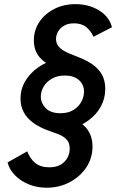

<svg xmlns="http://www.w3.org/2000/svg" viewBox="-20 -750 574 905"><path d="M200.2 134.8Q153.3 134.8 114.3 118.4Q75.2 102.1 49.6 75.2Q23.9 48.3 15.6 15.6L108.4 -36.6Q120.6 -3.4 145.5 17.6Q170.4 38.6 211.9 38.6Q245.1 38.6 266.4 25.9Q287.6 13.2 298.1 -6.8Q308.6 -26.9 308.6 -48.8Q308.6 -78.1 292.7 -93.8Q276.9 -109.4 253.4 -117.9Q230 -126.5 206.1 -135.3Q165 -150.4 136.2 -171.4Q107.4 -192.4 92 -220.7Q76.7 -249 76.7 -284.7Q76.7 -329.6 98.6 -366.9Q120.6 -404.3 158.2 -431.2Q195.8 -458 242.7 -470.2L236.8 -434.1Q192.9 -449.7 166.3 -480.7Q139.6 -511.7 139.6 -559.6Q139.6 -607.9 165.5 -646.5Q191.4 -685.1 235.8 -707.8Q280.3 -730.5 335.9 -730.5Q398.9 -730.5 447 -700.9Q495.1 -671.4 507.8 -621.6L420.4 -576.7Q409.7 -603 387.2 -621.6Q364.7 -640.1 329.1 -640.1Q301.3 -640.1 282.2 -629.2Q263.2 -618.2 253.7 -601.3Q244.1 -584.5 244.1 -566.4Q244.1 -545.9 255.9 -531.7Q267.6 -517.6 286.4 -507.6Q305.2 -497.6 326.7 -489.7Q348.1 -481.9 367.7 -473.1Q419.4 -451.2 447.8 -417Q476.1 -382.8 476.1 -331.1Q476.1 -285.6 455.1 -247.6Q434.1 -209.5 397 -182.4Q359.9 -155.3 311 -141.6L317.9 -190.4Q366.2 -174.3 391.1 -140.9Q416 -107.4 416 -59.6Q416 -4.9 387 38.8Q357.9 82.5 308.8 108.6Q259.8 134.8 200.2 134.8ZM265.1 -216.3Q301.8 -216.3 326.7 -231.9Q351.6 -247.6 363.8 -271Q376 -294.4 376 -318.4Q376 -351.1 352.1 -372.6Q328.1 -394 285.6 -394Q250.5 -394 224.9 -379.4Q199.2 -364.7 185.8 -342Q172.4 -319.3 172.4 -295.4Q172.4 -264.6 195.3 -240.5Q218.3 -216.3 265.1 -216.3Z"/></svg>

Font: Reddit Sans SemiBold
Style: Italic
Weight: 600
Italic angle: -11.25°
Designer: Stephen Hutchings
Version: Version 1.013